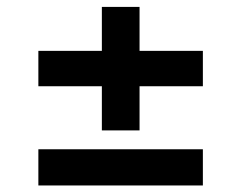

<svg xmlns="http://www.w3.org/2000/svg" viewBox="-20 -577 712 567"><path d="M93.3 -322.3V-426.8H280.8V-556.6H392.1V-426.8H579.1V-322.3H392.1V-191.9H280.8V-322.3ZM93.3 -29.3V-136.2H579.1V-29.3Z"/></svg>

Font: Interop SemBd
Style: Regular
Weight: 600
Designer: Rasmus Andersson, Google, Jang Haemin
Foundry: jhaemin
Version: Version 1.007